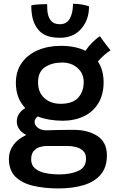

<svg xmlns="http://www.w3.org/2000/svg" viewBox="-20 -778 656 1047"><path d="M322.5 -119.5Q281 -120 247 -126Q213 -132 186 -143Q168.5 -130 168.5 -113Q168.5 -96 185.5 -82Q202.5 -68 232 -67Q234 -67 236 -67.5Q267 -68.5 303 -69.2Q339 -70 380.5 -70Q460 -70 511.5 -36.2Q563 -2.5 563 70Q563 134.5 529.2 174Q495.5 213.5 436 231.5Q376.5 249.5 298 249.5Q222.5 249.5 161.2 235.2Q100 221 64.2 185.8Q28.5 150.5 28.5 87Q28.5 46.5 53.2 12.5Q78 -21.5 123.5 -42Q96 -56 83.8 -75.2Q71.5 -94.5 71.5 -115Q71.5 -140 85.2 -159.2Q99 -178.5 118 -188.5Q90.5 -217 78.5 -252.2Q66.5 -287.5 66.5 -325Q66.5 -390 98.8 -435.2Q131 -480.5 186.5 -504.2Q242 -528 311.5 -528Q391 -528 446 -501Q461.5 -524.5 483.5 -546.5Q505.5 -568.5 525 -580.5Q530.5 -572 541.5 -557.2Q552.5 -542.5 564 -527.2Q575.5 -512 583 -503.5Q569.5 -496 549.5 -478.8Q529.5 -461.5 514 -442.5Q545 -396 545 -330Q545 -262.5 516.5 -215.5Q488 -168.5 437.8 -144.2Q387.5 -120 322.5 -119.5ZM311 -212Q375.5 -212 406 -245Q436.5 -278 436.5 -331.5Q436.5 -377 403 -407Q369.5 -437 318.5 -437Q264 -437 225.8 -412.2Q187.5 -387.5 187.5 -328.5Q187.5 -274.5 221.8 -243.2Q256 -212 311 -212ZM304.5 173Q364 173 406.5 154.2Q449 135.5 449 87Q449 59.5 433.2 44.5Q417.5 29.5 394 23.8Q370.5 18 347.5 18H236.5Q216 18 196 24.2Q176 30.5 163 46.5Q150 62.5 150 91.5Q150 122.5 170.8 140.2Q191.5 158 226.5 165.5Q261.5 173 304.5 173ZM465.5 -743.5Q465.5 -668.5 422.2 -620.2Q379 -572 307 -572Q233.5 -572 198.2 -606Q163 -640 154 -698.5Q150.5 -720 150.5 -748.5Q166.5 -753 192.5 -754.2Q218.5 -755.5 237 -755.5Q237 -740.5 237.8 -727Q238.5 -713.5 241 -702Q246 -678 261 -662Q276 -646 306.5 -646Q344 -646 361 -677Q378 -708 378 -757.5Q405 -757.5 428.8 -753Q452.5 -748.5 465.5 -743.5Z"/></svg>

Font: Grandstander Medium
Style: Regular
Weight: 500
Designer: Tyler Finck
Foundry: Etcetera Type Co
Version: Version 1.200; ttfautohint (v1.8.3)